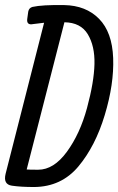

<svg xmlns="http://www.w3.org/2000/svg" viewBox="-31 -751 477 775"><path d="M147 -659.2 94.7 -652.8Q75.7 -652.8 79.1 -675.8L83 -704.1Q85.9 -719.2 100.1 -723.1Q139.6 -731.9 227.8 -730.5Q315.9 -729 368.9 -675Q421.9 -621.1 425.8 -516.6Q429.7 -412.1 391.8 -286.6Q354 -161.1 285.4 -79.1Q216.8 2.9 106.9 3.9Q52.7 3.9 16.8 -1.5Q-19 -6.8 -8.3 -49.8ZM229 -661.1 76.7 -66.9Q85.9 -65.9 123 -65.9Q186 -65.9 239 -138.4Q292 -210.9 320.3 -315.4Q348.6 -419.9 350.3 -492.4Q352.1 -564.9 323.5 -612.5Q294.9 -660.2 229 -661.1Z"/></svg>

Font: Allan
Style: Regular
Weight: 400
Designer: Anton Koovit
Foundry: Anton Koovit
Version: Version 1.002